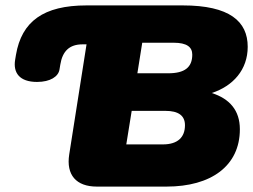

<svg xmlns="http://www.w3.org/2000/svg" viewBox="-20 -690 936 710"><path d="M117 -387C166 -387 196 -407 200 -433L203 -451C211 -501 237 -526 285 -526H300L236 -119C224 -43 262 0 338 0H596C760 0 867 -76 867 -212C867 -282 829 -325 763 -346C842 -372 896 -432 896 -517C896 -611 829 -670 656 -670H300C141 -670 60 -611 39 -487L36 -469C28 -421 52 -387 117 -387ZM582 -156H447L467 -280H592C639 -280 664 -263 664 -227C664 -183 638 -156 582 -156ZM602 -419H488L506 -532H622C671 -532 691 -516 691 -488C691 -441 663 -419 602 -419Z"/></svg>

Font: SN Pro Black
Style: Italic
Weight: 900
Italic angle: -9°
Designer: Tobias Whetton
Foundry: Supernotes
Version: Version 1.001;Glyphs 3.2 (3249)